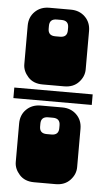

<svg xmlns="http://www.w3.org/2000/svg" viewBox="-53 -757 441 798"><g transform="rotate(5 167.5 -358.0)"><path d="M120 -402Q81 -402 59 -426.5Q37 -451 37 -479V-640Q37 -676 60.5 -699Q84 -722 120 -722H210Q246 -722 269.5 -699Q293 -676 293 -640V-480Q293 -450 270.5 -426Q248 -402 210 -402ZM205 -635V-647Q205 -676 175 -676H155Q125 -676 125 -647V-635Q125 -606 155 -606H175Q205 -606 205 -635ZM4 -335V-379H331V-335ZM120 6Q81 6 59 -18.5Q37 -43 37 -71V-232Q37 -268 60.5 -291Q84 -314 120 -314H210Q246 -314 269.5 -291Q293 -268 293 -232V-72Q293 -42 270.5 -18Q248 6 210 6ZM205 -227V-239Q205 -268 175 -268H155Q125 -268 125 -239V-227Q125 -198 155 -198H175Q205 -198 205 -227Z"/></g></svg>

Font: Danfo
Style: Regular
Weight: 400
Designer: Seyi Olusanya, David Udoh, Eyiyemi Adegbite, Mirko Velimirović
Version: Version 1.000